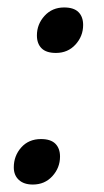

<svg xmlns="http://www.w3.org/2000/svg" viewBox="-20 -481 279 515"><path d="M79 -386Q79 -416 99.5 -438.5Q120 -461 152 -461Q178 -461 190.5 -448.5Q203 -436 203 -414Q203 -384 182.5 -361.5Q162 -339 130 -339Q104 -339 91.5 -351.5Q79 -364 79 -386ZM17 -32Q17 -63 37 -85.5Q57 -108 90 -108Q116 -108 128.5 -95.5Q141 -83 141 -61Q141 -31 120.5 -8.5Q100 14 68 14Q44 14 30.5 1.5Q17 -11 17 -32Z"/></svg>

Font: Philosopher
Style: Bold Italic
Weight: 700
Italic angle: -10°
Designer: Jovanny Lemonad
Foundry: Jovanny Lemonad
Version: Version 2.000